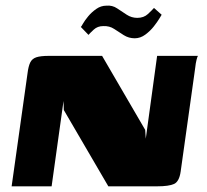

<svg xmlns="http://www.w3.org/2000/svg" viewBox="-20 -657 730 677"><path d="M21 0 77 -398Q80 -423 86.5 -436.5Q93 -450 108 -455Q123 -460 152 -460H340L492 -199L494 -168L534 -460H678Q676 -458 673 -446Q670 -434 668.5 -419.5Q667 -405 665 -394L617 -52Q612 -17 594 -8.5Q576 0 533 0H362L205 -269L204 -301L162 0ZM455 -522Q434 -522 416.5 -533Q399 -544 382.5 -555Q366 -566 344 -565Q324 -565 310.5 -552.5Q297 -540 292 -534L265 -562Q266 -562 272.5 -573.5Q279 -585 291 -599.5Q303 -614 319.5 -625.5Q336 -637 355 -637Q376 -639 393 -627.5Q410 -616 427 -605Q444 -594 464 -594Q487 -594 501.5 -607.5Q516 -621 523 -629L550 -605Q550 -605 542.5 -592.5Q535 -580 522.5 -564Q510 -548 492.5 -535Q475 -522 455 -522Z"/></svg>

Font: Genos Thin ExtraBold
Style: Italic
Weight: 800
Italic angle: -8°
Version: Version 1.010